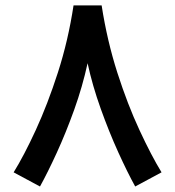

<svg xmlns="http://www.w3.org/2000/svg" viewBox="-20 -658 640 701"><path d="M248.5 -638.2H351.1Q371.1 -509.3 408.4 -392.8Q445.8 -276.4 489.3 -182.9Q532.7 -89.4 569.8 -28.8L473.6 22.9Q445.3 -28.3 411.6 -102.5Q377.9 -176.8 347.7 -261.2Q317.4 -345.7 299.8 -427.2Q281.2 -341.8 251 -257.6Q220.7 -173.3 187.5 -100.8Q154.3 -28.3 126 22.9L29.8 -28.8Q67.4 -89.4 110.6 -183.1Q153.8 -276.9 191.4 -393.3Q229 -509.8 248.5 -638.2Z"/></svg>

Font: Vazirmatn UI NL Medium
Style: Regular
Weight: 500
Designer: Saber Rastikerdar
Foundry: Saber Rastikerdar
Version: Version 33.003